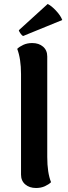

<svg xmlns="http://www.w3.org/2000/svg" viewBox="-20 -925 341 959"><path d="M85 -53V-555Q85 -631 66 -681Q77 -692 96.5 -701Q116 -710 141 -710Q174 -710 195 -692Q216 -674 216 -643V-141Q216 -62 235 -15Q224 -4 204.5 5Q185 14 160 14Q127 14 106 -4Q85 -22 85 -53ZM95 -745Q89 -748 81.5 -759Q74 -770 74 -774L218 -905Q236 -897 259.5 -872Q283 -847 291 -825Z"/></svg>

Font: Arima Madurai Black
Style: Regular
Weight: 900
Designer: Joana Correia and Natanael Gama
Foundry: NDISCOVER
Version: Version 1.020